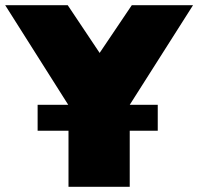

<svg xmlns="http://www.w3.org/2000/svg" viewBox="-27 -720 764 740"><path d="M237 0H473V-216H581V-316H473L717 -700H481L357 -516L234 -700H-7L236 -316H118V-216H237Z"/></svg>

Font: Chess Sans Black
Style: Regular
Weight: 900
Designer: Wolf Bōese
Foundry: Wolf Bōese
Version: Version 7.223;Glyphs 3.3 (3306)